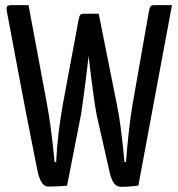

<svg xmlns="http://www.w3.org/2000/svg" viewBox="-20 -720 694 748"><path d="M450.9 7.8Q433.4 7.8 423.1 -7.5Q412.8 -22.8 407.1 -48.9L356.2 -273.9Q351.7 -298.5 346.4 -335.4Q341.2 -372.2 336 -412.2Q330.9 -452.2 327 -487.2Q323.2 -522.1 320.8 -544.1Q318.5 -566.1 318.5 -566.1L293.7 -642.8Q291 -655.9 295.3 -661.2Q299.5 -666.5 311.3 -666.5H364.6L435.3 -312.7Q444.3 -268.3 449.4 -229.1Q454.6 -189.8 458.3 -155.4Q461.9 -120.9 465 -89H470.9Q474.3 -135.9 480.6 -196Q486.9 -256 496.3 -312.7L560.1 -675.6Q562.1 -688.1 565.9 -694.1Q569.7 -700 581.2 -700H650L519 3.2Q504.7 4.5 495.1 5.6Q485.5 6.8 476.2 7.3Q466.9 7.8 450.9 7.8ZM167.1 6.8Q151.8 6.8 141.6 -10.5Q131.4 -27.8 126.1 -54.5Q117.7 -96.6 105.5 -158Q93.3 -219.4 79.7 -289.4Q66.1 -359.5 53.3 -427.7Q40.6 -495.9 30 -552.2Q19.4 -608.6 13 -642.4Q6.6 -676.3 6.6 -676.3Q4.4 -688.7 7.3 -694.4Q10.2 -700 24.2 -700H91.1L163.4 -312.7Q171.4 -268.3 176.7 -228.9Q182 -189.5 185.9 -154.9Q189.7 -120.2 192.8 -88.3H198.7Q201.7 -147.8 208.4 -203.3Q215.1 -258.7 224.7 -312.7L286 -642.1Q288 -654.6 291.5 -660.5Q294.9 -666.5 307.1 -666.5H342Q358 -666.5 359.6 -660Q361.3 -653.6 359.3 -643.4L332.2 -564.8Q332.2 -564.8 329.8 -543Q327.5 -521.2 323.5 -486.5Q319.5 -451.9 314.5 -412.2Q309.5 -372.6 304.6 -335.9Q299.7 -299.2 295.8 -274.6L241.3 3.2Q222.5 5.1 207.5 5.9Q192.5 6.8 167.1 6.8Z"/></svg>

Font: Yanone Kaffeesatz ExtraLight
Style: Regular
Weight: 200
Designer: Yanone (Cyrillic: Daniel Pouzeot, Huerta Tipografica, and Cyreal)
Foundry: Yanone
Version: Version 2.003